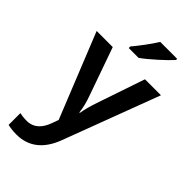

<svg xmlns="http://www.w3.org/2000/svg" viewBox="-304 -840 1155 1155"><g transform="rotate(45 273.5 -263.0)"><path d="M461 -756V-766H317C290 -721 240 -656 209 -619V-606H293C343 -641 428 -719 461 -756ZM0 -542 217 -2 201 42C181 97 146 138 84 138C61 138 39 135 25 132V232C43 236 67 240 100 240C204 240 275 180 316 72L547 -542H411L307 -236C294 -197 282 -156 277 -122H273C269 -160 259 -197 245 -236L137 -542Z"/></g></svg>

Font: Noto Sans Arabic SemBd
Style: Regular
Weight: 600
Designer: Monotype Design Team, Nadine Chahine, Nizar Qandah and Khaled Hosny
Foundry: Monotype Imaging Inc.
Version: Version 2.012